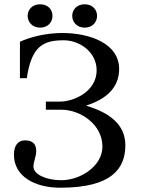

<svg xmlns="http://www.w3.org/2000/svg" viewBox="-20 -861 656 896"><path d="M109 -787C109 -759 130 -732 167 -732C205 -732 225 -759 225 -787C225 -815 205 -841 167 -841C130 -841 109 -815 109 -787ZM317 -787C317 -759 338 -732 375 -732C413 -732 433 -759 433 -787C433 -815 413 -841 375 -841C338 -841 317 -815 317 -787ZM45 -139C45 -38 142 15 261 15C502 15 565 -74 565 -184C565 -282 486 -337 384 -367V-369C478 -399 536 -454 536 -539C536 -658 400 -707 270 -707C192 -707 118 -687 73 -666V-496H105C127 -645 181 -673 277 -673C352 -673 431 -618 431 -533C431 -435 326 -387 261 -387H194V-349H266C356 -349 458 -280 458 -177C458 -86 356 -20 266 -20C198 -20 136 -46 136 -84C136 -105 149 -132 149 -155C149 -178 142 -206 97 -206C64 -206 45 -182 45 -139Z"/></svg>

Font: Lingua Franca
Style: Regular
Weight: 400
Version: Version 1.19